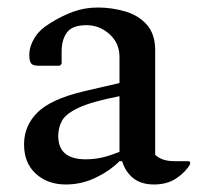

<svg xmlns="http://www.w3.org/2000/svg" viewBox="-20 -481 535 511"><path d="M155 10Q107 10 75.5 -18.5Q44 -47 44 -97Q44 -146 79.5 -181.5Q115 -217 203 -238L298 -260V-330Q298 -366 271.5 -390Q245 -414 210 -414Q173 -414 158.5 -395Q144 -376 144 -343V-311L139 -306H84Q69 -306 63.5 -311.5Q58 -317 58 -335Q58 -357 71.5 -379.5Q85 -402 113 -419Q143 -438 174 -449.5Q205 -461 240 -461Q278 -461 313.5 -450.5Q349 -440 371 -415Q393 -390 393 -348V-69Q400 -62 412.5 -57Q425 -52 447 -52H482L486 -50V-44Q474 -23 449.5 -6.5Q425 10 390 10Q356 10 335 -6.5Q314 -23 305 -52H298Q272 -26 234.5 -8Q197 10 155 10ZM135 -119Q135 -57 208 -57Q230 -57 250.5 -61.5Q271 -66 298 -77V-225Q226 -211 191 -195Q156 -179 145.5 -160.5Q135 -142 135 -119Z"/></svg>

Font: Spectral Medium
Style: Regular
Weight: 500
Designer: Jean-Baptiste Levee
Foundry: Production Type
Version: Version 2.001